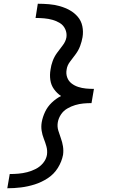

<svg xmlns="http://www.w3.org/2000/svg" viewBox="-20 -853 616 1026"><path d="M19 153Q56 153 92.5 148.5Q129 144 165.5 132.5Q202 121 235 99.5Q268 78 289 44.5Q310 11 317 -26Q320 -49 316.5 -71Q313 -93 305.5 -113.5Q298 -134 291.5 -155.5Q285 -177 289 -200Q293 -222 306 -241.5Q319 -261 339.5 -273Q360 -285 382 -291.5Q404 -298 425.5 -300Q447 -302 469 -302L482 -378Q460 -378 439 -380Q418 -382 398 -388.5Q378 -395 362 -407.5Q346 -420 339 -439.5Q332 -459 336 -481Q339 -504 355 -524.5Q371 -545 385.5 -565Q400 -585 408.5 -608Q417 -631 421 -654Q426 -684 420 -713Q414 -742 395.5 -763.5Q377 -785 352.5 -798.5Q328 -812 300 -820Q272 -828 242 -830.5Q212 -833 182 -833L170 -757Q193 -757 216 -755Q239 -753 260.5 -747Q282 -741 300.5 -729.5Q319 -718 328.5 -697.5Q338 -677 335 -654Q331 -631 315 -610.5Q299 -590 284.5 -570Q270 -550 261.5 -527Q253 -504 250 -481Q245 -453 249 -425.5Q253 -398 268.5 -376.5Q284 -355 306 -340Q279 -326 256.5 -304.5Q234 -283 221 -255.5Q208 -228 203 -200Q199 -177 202.5 -154.5Q206 -132 214 -112Q222 -92 228 -70.5Q234 -49 231 -26Q227 -2 210.5 18Q194 38 171.5 49.5Q149 61 125.5 67Q102 73 78.5 75Q55 77 32 77Z"/></svg>

Font: Iosevka Sparkle
Style: Italic
Weight: 400
Italic angle: -9°
Designer: Belleve Invis
Foundry: Belleve Invis
Version: Version 4.5.0; ttfautohint (v1.8.3)